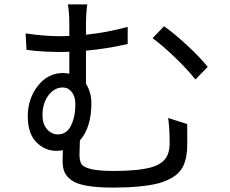

<svg xmlns="http://www.w3.org/2000/svg" viewBox="-20 -810 1040 867"><path d="M171.9 -289.1Q171.9 -250 192.4 -226.6Q212.9 -203.1 241.2 -203.1Q281.2 -203.1 300.8 -243.2Q320.3 -283.2 320.3 -339.8Q320.3 -374 304.2 -394.5Q288.1 -415 262.7 -415Q225.6 -415 198.7 -379.4Q171.9 -343.8 171.9 -289.1ZM739.3 -277.3 825.2 -250Q826.2 -172.9 825.2 -142.6Q822.3 -73.2 793 -37.6Q763.7 -2 696.3 17.6Q618.2 37.1 491.2 37.1Q418.9 37.1 372.1 28.8Q325.2 20.5 302.2 3.4Q279.3 -13.7 271 -33.7Q262.7 -53.7 262.7 -84Q262.7 -92.8 263.2 -108.9Q263.7 -125 263.7 -131.8Q250 -128.9 233.4 -128.9Q183.6 -128.9 144.5 -167.5Q105.5 -206.1 105.5 -285.2Q105.5 -364.3 150.9 -422.4Q196.3 -480.5 266.6 -480.5Q269.5 -480.5 293 -477.5V-576.2Q281.2 -575.2 257.8 -575.2Q169.9 -575.2 99.6 -585L95.7 -659.2Q180.7 -646.5 252.9 -646.5Q279.3 -646.5 293 -647.5V-696.3Q293 -759.8 286.1 -790H374Q368.2 -747.1 368.2 -696.3V-653.3Q458 -662.1 556.6 -688.5V-611.3Q462.9 -589.8 368.2 -581.1V-431.6Q392.6 -393.6 392.6 -343.8Q392.6 -234.4 340.8 -175.8Q338.9 -132.8 338.9 -113.3Q338.9 -83 348.1 -68.8Q357.4 -54.7 391.6 -46.4Q425.8 -38.1 496.1 -38.1Q604.5 -38.1 664.1 -54.7Q705.1 -66.4 725.6 -91.8Q746.1 -117.2 746.1 -165Q746.1 -230.5 739.3 -277.3ZM668.9 -637.7 720.7 -691.4Q763.7 -662.1 824.2 -606Q884.8 -549.8 918 -507.8L862.3 -451.2Q827.1 -496.1 769 -551.8Q710.9 -607.4 668.9 -637.7Z"/></svg>

Font: Nasu
Style: Regular
Weight: 400
Designer: Ryoko NISHIZUKA (kana &amp; ideographs); Paul D. Hunt (Latin, Greek &amp; Cyrillic); Wenlong ZHANG (bopomofo); Sandoll C
Version: Version 2014.1215